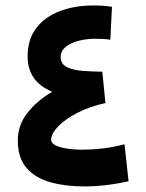

<svg xmlns="http://www.w3.org/2000/svg" viewBox="-20 -669 523 689"><path d="M167.5 -339.8Q79.1 -376 79.1 -466.3Q79.1 -528.3 110.6 -568.8Q142.1 -609.4 195.6 -629.4Q249 -649.4 315.4 -649.4Q334 -649.4 349.1 -648.4Q364.3 -647.5 381.8 -644.5L376 -526.4Q360.8 -528.8 347.9 -529.3Q335 -529.8 318.8 -529.8Q290.5 -529.8 262.5 -522.7Q234.4 -515.6 216.1 -501Q197.8 -486.3 197.8 -464.4Q197.8 -439 220.5 -428Q243.2 -417 277.6 -414.6Q312 -412.1 347.2 -411.6L358.4 -299.3Q301.3 -286.6 257.3 -263.9Q213.4 -241.2 188.5 -215.3Q163.6 -189.5 163.6 -167Q163.6 -150.4 196 -141.1Q228.5 -131.8 275.4 -131.8Q309.1 -131.8 346.7 -136Q384.3 -140.1 426.8 -151.4L441.4 -18.6Q358.9 0 281.7 0Q214.4 0 160.4 -15.1Q106.4 -30.3 75.2 -66.4Q43.9 -102.5 43.9 -165Q43.9 -219.2 77.6 -262.9Q111.3 -306.6 167.5 -339.8Z"/></svg>

Font: Vazirmatn RD UI
Style: Bold
Weight: 700
Designer: Saber Rastikerdar
Foundry: Saber Rastikerdar
Version: Version 33.003